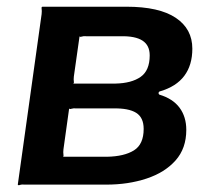

<svg xmlns="http://www.w3.org/2000/svg" viewBox="-20 -550 631 572"><path d="M33 0 104 -508Q105 -518 104 -524Q103 -530 107 -530H357Q454 -530 503.5 -497Q553 -464 553 -405Q553 -356 529 -324Q505 -292 457 -278Q453 -277 452.5 -273.5Q452 -270 455 -268Q495 -256 515 -229Q535 -202 535 -163Q535 -108 503 -72Q471 -36 416.5 -18Q362 0 297 0H55Q45 -1 39.5 1Q34 3 33 0ZM299 -83Q350 -84 379 -102Q408 -120 408 -166Q408 -200 385.5 -214Q363 -228 317 -227H208Q199 -228 193 -226Q187 -224 186 -227L169 -105Q168 -96 169 -89.5Q170 -83 167 -83ZM324 -301Q372 -302 399 -321Q426 -340 426 -385Q426 -415 404.5 -429Q383 -443 339 -442H238Q229 -443 223.5 -441Q218 -439 217 -442L200 -322Q199 -313 200 -307Q201 -301 197 -301Z"/></svg>

Font: Libre Franklin SemiBold
Style: Italic
Weight: 600
Italic angle: -8°
Designer: Pablo Impallari, Rodrigo Fuenzalida, Nhung Nguyen
Foundry: Impallari Type
Version: Version 3.000